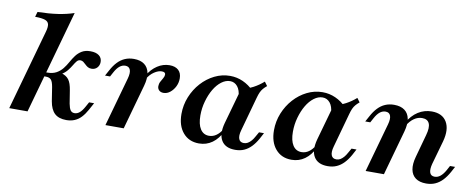

<svg xmlns="http://www.w3.org/2000/svg" viewBox="-59 -901 2900 1172"><g transform="rotate(10 1391.5 -315.0)"><path d="M31.5 0 170.6 -497.3Q179.5 -527.9 175.7 -545.2Q171.8 -562.5 152.1 -569.3Q132.3 -576.2 90.2 -576.6L99.5 -608.1Q170.1 -609.7 224.5 -617.7Q278.9 -625.8 324 -641.1L144.9 0ZM386.6 11.3Q339.7 11.3 314.2 -12.3Q288.8 -36 280.3 -85.9L266.7 -172.3Q261.2 -205 250.6 -216.6Q239.9 -228.2 218.3 -228.2H188.4L194.8 -254H221.7Q256 -254 278.7 -266.7Q301.3 -279.5 316.7 -299Q332.1 -318.6 344.4 -341Q356.8 -363.4 371.3 -383Q385.9 -402.5 407.1 -415.3Q428.2 -428 460.1 -428Q494.2 -428 513.1 -413.7Q532 -399.4 532 -374.2Q532 -353 518.7 -338.5Q505.5 -324 483.5 -324Q469.6 -324 460 -329.9Q450.5 -335.9 442.7 -343.7Q435 -351.4 427.1 -357.2Q419.2 -362.9 408.7 -362.9Q395.9 -362.9 387 -352.2Q378 -341.4 368.4 -325.1Q358.8 -308.7 344.4 -290.7Q330 -272.7 306 -258.9L306.3 -266.1Q338.3 -257.4 354.3 -236.4Q370.2 -215.4 377 -170.4L389.8 -90.9Q395 -63.1 403.7 -51Q412.3 -38.9 428.9 -38.9Q445.4 -38.9 460.1 -51.2Q474.8 -63.5 490.1 -91.6L505.4 -119.4H536.5L511.6 -73.7Q496.6 -46.5 478.6 -27.2Q460.7 -8 437.9 1.6Q415.1 11.3 386.6 11.3Z M627.6 0 712.7 -303.8Q722.7 -339.6 715.3 -358.8Q707.8 -378.1 684.8 -378.1Q666.2 -378.1 649.9 -365.3Q633.6 -352.4 619.1 -325.4L603.8 -297.3H572.7L591.7 -332Q608.7 -363.9 629 -385.3Q649.4 -406.7 674.3 -417.3Q699.1 -428 729.3 -428Q770.5 -428 794.6 -409.7Q818.8 -391.5 825.2 -358Q831.6 -324.5 818.6 -278.1L741 0ZM941.9 -255.1Q924.8 -255.1 914.5 -264.9Q904.3 -274.7 904.3 -290.2Q904.3 -305.3 911.4 -318.5Q918.6 -331.8 925.7 -343.8Q932.8 -355.8 932.8 -366.8Q932.8 -382.7 909.9 -382.7Q888.3 -382.7 863.3 -366Q838.4 -349.3 821.6 -320.7L815.5 -340Q840.2 -382.1 875.4 -405Q910.6 -428 950.6 -428Q985.9 -428 1005.5 -410.1Q1025 -392.2 1025 -358.8Q1025 -332 1013.4 -308.6Q1001.7 -285.2 982.9 -270.2Q964.1 -255.1 941.9 -255.1Z M1208.6 11.3Q1146.3 11.3 1109.6 -31.9Q1072.8 -75.1 1072.8 -147.8Q1072.8 -203.5 1093.3 -254.1Q1113.8 -304.7 1149.1 -343.8Q1184.4 -382.9 1229.9 -405.4Q1275.5 -428 1325.5 -428Q1368.1 -428 1406 -410.9Q1444 -393.8 1475 -362L1397.8 -311.5Q1395.3 -352.3 1377.1 -374.4Q1358.9 -396.5 1331.2 -396.5Q1304 -396.5 1278 -377Q1252 -357.4 1232.1 -323.8Q1212.3 -290.2 1200.3 -247.3Q1188.2 -204.5 1188.2 -159Q1188.2 -104.3 1207.3 -74.9Q1226.4 -45.4 1260.9 -45.4Q1285.2 -45.4 1305.7 -59.7Q1326.2 -73.9 1343 -101.9L1350.4 -89.6Q1326.5 -40.1 1290.6 -14.4Q1254.6 11.3 1208.6 11.3ZM1432.8 11.3Q1372 11.3 1347.8 -28.5Q1323.6 -68.2 1342.7 -138.5L1403.8 -355.9Q1444.5 -369.4 1477.9 -387.2Q1511.2 -404.9 1540.1 -430.4L1558.2 -405.8Q1544.6 -394.6 1535.3 -383.7Q1526.1 -372.9 1519.9 -359Q1513.6 -345.1 1508 -324.5L1449.4 -112.9Q1439.4 -77.5 1447.1 -58.1Q1454.7 -38.6 1478.1 -38.6Q1491.4 -38.6 1502.5 -45Q1513.6 -51.4 1523.9 -63.2Q1534.2 -75.1 1542.7 -91.2L1558.7 -119.4H1589.4L1569.3 -81.7Q1552.6 -52 1532.7 -31.2Q1512.7 -10.4 1488.5 0.4Q1464.2 11.3 1432.8 11.3Z M1782 11.3Q1719.7 11.3 1683 -31.9Q1646.2 -75.1 1646.2 -147.8Q1646.2 -203.5 1666.7 -254.1Q1687.2 -304.7 1722.5 -343.8Q1757.8 -382.9 1803.3 -405.4Q1848.8 -428 1898.9 -428Q1941.4 -428 1979.4 -410.9Q2017.4 -393.8 2048.4 -362L1971.2 -311.5Q1968.6 -352.3 1950.5 -374.4Q1932.3 -396.5 1904.6 -396.5Q1877.4 -396.5 1851.4 -377Q1825.4 -357.4 1805.5 -323.8Q1785.7 -290.2 1773.7 -247.3Q1761.6 -204.5 1761.6 -159Q1761.6 -104.3 1780.7 -74.9Q1799.8 -45.4 1834.3 -45.4Q1858.6 -45.4 1879.1 -59.7Q1899.6 -73.9 1916.4 -101.9L1923.8 -89.6Q1899.9 -40.1 1863.9 -14.4Q1828 11.3 1782 11.3ZM2006.2 11.3Q1945.3 11.3 1921.2 -28.5Q1897 -68.2 1916.1 -138.5L1977.2 -355.9Q2017.9 -369.4 2051.2 -387.2Q2084.6 -404.9 2113.4 -430.4L2131.6 -405.8Q2118 -394.6 2108.7 -383.7Q2099.5 -372.9 2093.2 -359Q2087 -345.1 2081.4 -324.5L2022.8 -112.9Q2012.8 -77.5 2020.4 -58.1Q2028.1 -38.6 2051.5 -38.6Q2064.8 -38.6 2075.9 -45Q2086.9 -51.4 2097.2 -63.2Q2107.5 -75.1 2116 -91.2L2132.1 -119.4H2162.8L2142.7 -81.7Q2126 -52 2106.1 -31.2Q2086.1 -10.4 2061.8 0.4Q2037.6 11.3 2006.2 11.3Z M2616.6 11.3Q2575.8 11.3 2551.2 -6.7Q2526.7 -24.7 2520.4 -58.4Q2514.2 -92.1 2527.2 -138.5L2566 -279.2Q2579.9 -328.1 2569.2 -353.1Q2558.5 -378.1 2524.4 -378.1Q2498.2 -378.1 2474.3 -361.4Q2450.4 -344.7 2431.4 -312.2L2424.5 -329.7Q2452.7 -379 2491.1 -403.5Q2529.5 -428 2575.6 -428Q2641.7 -428 2668.7 -382.1Q2695.6 -336.3 2674.6 -259.8L2633.1 -112.9Q2623.9 -77.5 2630.8 -58Q2637.7 -38.6 2661.1 -38.6Q2680 -38.6 2696.3 -51.8Q2712.7 -65.1 2727.2 -91.2L2742.4 -119.4H2773.9L2755.3 -84.7Q2737.9 -53.1 2717.2 -31.5Q2696.4 -10 2672 0.6Q2647.5 11.3 2616.6 11.3ZM2240.5 0 2325.6 -303.8Q2335.6 -339.2 2328.3 -358.7Q2321.1 -378.1 2297.7 -378.1Q2279.1 -378.1 2262.8 -365.3Q2246.5 -352.4 2232 -325.4L2216.7 -297.3H2185.6L2204.6 -332Q2221.6 -363.9 2242 -385.3Q2262.3 -406.7 2287.2 -417.3Q2312 -428 2342.2 -428Q2383.4 -428 2407.8 -409.7Q2432.1 -391.5 2438.3 -358Q2444.5 -324.5 2431.5 -278.1L2353.9 0Z"/></g></svg>

Font: Playfair 5pt SemiExpanded Light 12pt
Style: Italic
Weight: 300
Italic angle: -15.6°
Version: Version 2.000;gftools[0.9.28]